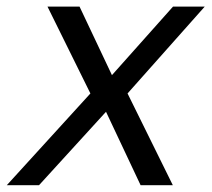

<svg xmlns="http://www.w3.org/2000/svg" viewBox="-53 -546 624 566"><path d="M87 -526.5H181.5L277 -324.5L457 -526.5H550.5L323 -270.5L456.5 0H361.5L259.5 -216.5L62 0H-33L213.5 -270.5Z"/></svg>

Font: Argentum Sans Light
Style: Italic
Weight: 300
Italic angle: -11.3°
Designer: Julieta Ulanovsky (font), Owen Earl (portions from Jones font), Cristiano Sobral (main changes and remaster)
Foundry: Julieta Ulanovsky (font), Owen Earl (portions from Jones font), Cristiano Sobral (main changes and remaster)
Version: Version 3.127